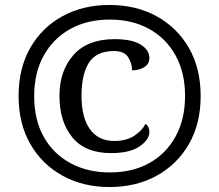

<svg xmlns="http://www.w3.org/2000/svg" viewBox="-20 -745 885 775"><path d="M422 10Q316 10 233 -35.5Q150 -81 102.5 -163.5Q55 -246 55 -358Q55 -469 102 -551.5Q149 -634 232 -679.5Q315 -725 422 -725Q529 -725 612 -679.5Q695 -634 742.5 -551.5Q790 -469 790 -357Q790 -246 742.5 -163.5Q695 -81 612 -35.5Q529 10 422 10ZM423 -49Q515 -49 583 -87Q651 -125 689 -194.5Q727 -264 727 -358Q727 -452 688.5 -521.5Q650 -591 581.5 -628.5Q513 -666 423 -666Q333 -666 264.5 -628.5Q196 -591 157 -521.5Q118 -452 118 -357Q118 -260 157.5 -191Q197 -122 266 -85.5Q335 -49 423 -49ZM428 -127Q324 -127 272 -190.5Q220 -254 220 -358Q220 -459 276.5 -523Q333 -587 442 -587Q513 -587 548 -565Q583 -543 583 -511Q583 -487 562.5 -474Q542 -461 513 -461Q513 -490 497 -514.5Q481 -539 440 -539Q369 -539 339 -492Q309 -445 309 -358Q309 -271 343 -223.5Q377 -176 441 -176Q490 -176 522 -197Q554 -218 567 -245Q583 -235 583 -211Q583 -182 544 -154.5Q505 -127 428 -127Z"/></svg>

Font: Noto Serif Myanmar SemiBold
Style: Regular
Weight: 600
Designer: Ben Mitchell and the Monotype Design Team
Foundry: Monotype Imaging Inc.
Version: Version 2.106; ttfautohint (v1.8.4.7-5d5b)